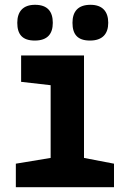

<svg xmlns="http://www.w3.org/2000/svg" viewBox="-20 -780 540 800"><path d="M125 -611C178 -611 200 -639 200 -685C200 -732 178 -760 126 -760C76 -760 52 -732 52 -685C52 -637 73 -611 125 -611ZM355 -611C407 -611 431 -639 431 -685C431 -732 407 -760 357 -760C305 -760 282 -732 282 -685C282 -637 303 -611 355 -611ZM46 0H455V-98L330 -122V-549H68V-439L191 -425V-122L46 -98Z"/></svg>

Font: Noto Sans Mono ExtraCondensed ExtraBold
Style: Regular
Weight: 800
Width: 2
Designer: Monotype Design Team
Foundry: Monotype Imaging Inc.
Version: Version 2.014